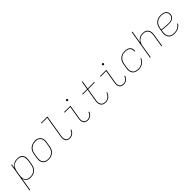

<svg xmlns="http://www.w3.org/2000/svg" viewBox="430 -2535 4540 4540"><g transform="rotate(-45 2700.0 -265.0)"><path d="M9 205 130 -530H151L134 -425Q149 -452 171.5 -474.5Q194 -497 221 -512Q248 -527 277.5 -532.5Q307 -538 336 -538Q365 -538 393 -531.5Q421 -525 443.5 -510Q466 -495 481 -471.5Q496 -448 503 -421Q510 -394 509 -365Q508 -336 503 -307L485 -197Q481 -169 471.5 -142Q462 -115 445.5 -90.5Q429 -66 406.5 -46Q384 -26 357.5 -14Q331 -2 303 3Q275 8 247 8Q217 8 188 1Q159 -6 137 -23.5Q115 -41 102 -66.5Q89 -92 84 -120L30 205ZM247 -11Q273 -11 298.5 -15.5Q324 -20 348 -31.5Q372 -43 393 -61Q414 -79 429 -102Q444 -125 452.5 -149.5Q461 -174 465 -200L483 -310Q487 -336 487.5 -362.5Q488 -389 482 -413.5Q476 -438 462.5 -459Q449 -480 428 -494Q407 -508 381.5 -513.5Q356 -519 330 -519Q305 -519 280 -514.5Q255 -510 231 -498.5Q207 -487 187 -468.5Q167 -450 153 -427.5Q139 -405 131 -380.5Q123 -356 118 -331L100 -221Q96 -195 95 -169Q94 -143 99.5 -118.5Q105 -94 118 -72.5Q131 -51 151 -36.5Q171 -22 195.5 -16.5Q220 -11 247 -11Z M846 8Q816 8 787.5 2Q759 -4 735.5 -19Q712 -34 696.5 -57Q681 -80 673.5 -107.5Q666 -135 666.5 -164.5Q667 -194 672 -223L690 -333Q694 -361 703.5 -388Q713 -415 729.5 -440Q746 -465 769 -484.5Q792 -504 818.5 -516Q845 -528 873.5 -534.5Q902 -541 929 -541Q958 -541 986.5 -533.5Q1015 -526 1038.5 -511.5Q1062 -497 1078 -473.5Q1094 -450 1101.5 -423Q1109 -396 1108.5 -366Q1108 -336 1103 -307L1085 -197Q1081 -169 1071.5 -141.5Q1062 -114 1045.5 -89.5Q1029 -65 1006 -45.5Q983 -26 956.5 -13.5Q930 -1 901.5 3.5Q873 8 846 8ZM846 -11Q871 -11 897 -15.5Q923 -20 947.5 -31.5Q972 -43 993 -61Q1014 -79 1029 -101.5Q1044 -124 1052.5 -149Q1061 -174 1065 -200L1083 -310Q1087 -336 1087.5 -363Q1088 -390 1082 -415Q1076 -440 1061.5 -461Q1047 -482 1026 -495Q1005 -508 979 -513.5Q953 -519 927 -519Q901 -519 875.5 -514.5Q850 -510 826 -498Q802 -486 781.5 -468Q761 -450 746 -427.5Q731 -405 722.5 -380.5Q714 -356 710 -330L692 -220Q688 -194 687.5 -167.5Q687 -141 693 -116Q699 -91 713 -70.5Q727 -50 747.5 -36Q768 -22 794 -16.5Q820 -11 846 -11Z M1559 8Q1536 8 1514 2.5Q1492 -3 1474.5 -15.5Q1457 -28 1446 -47Q1435 -66 1430 -87.5Q1425 -109 1426 -132.5Q1427 -156 1431 -179L1520 -716H1332V-735H1544L1451 -176Q1448 -156 1447 -135.5Q1446 -115 1450 -96.5Q1454 -78 1463 -61Q1472 -44 1486.5 -32.5Q1501 -21 1520 -16Q1539 -11 1559 -11Q1583 -11 1607 -18.5Q1631 -26 1651 -42.5Q1671 -59 1685 -80.5Q1699 -102 1707 -125L1726 -119Q1717 -92 1701 -68Q1685 -44 1662.5 -26Q1640 -8 1613 0Q1586 8 1559 8Z M2159 8Q2136 8 2114 2.5Q2092 -3 2074.5 -15.5Q2057 -28 2046 -47Q2035 -66 2030 -87.5Q2025 -109 2026 -132.5Q2027 -156 2031 -179L2086 -511H1898V-530H2110L2051 -176Q2048 -156 2047 -135.5Q2046 -115 2050 -96.5Q2054 -78 2063 -61Q2072 -44 2086.5 -32.5Q2101 -21 2120 -16Q2139 -11 2159 -11Q2183 -11 2207 -18.5Q2231 -26 2251 -42.5Q2271 -59 2285 -80.5Q2299 -102 2307 -125L2326 -119Q2317 -92 2301 -68Q2285 -44 2262.5 -26Q2240 -8 2213 0Q2186 8 2159 8ZM2149 -654Q2143 -654 2137 -656Q2131 -658 2127.5 -663Q2124 -668 2123 -674Q2122 -680 2123 -686Q2124 -691 2126.5 -695Q2129 -699 2132.5 -701.5Q2136 -704 2140.5 -705.5Q2145 -707 2149 -707Q2156 -707 2161.5 -704.5Q2167 -702 2170.5 -697Q2174 -692 2175 -686Q2176 -680 2175 -674Q2175 -669 2172.5 -665Q2170 -661 2166 -658.5Q2162 -656 2158 -655Q2154 -654 2149 -654Z M2757 8Q2731 8 2706 2Q2681 -4 2661.5 -18Q2642 -32 2629.5 -53Q2617 -74 2611.5 -98Q2606 -122 2606.5 -148.5Q2607 -175 2611 -200L2663 -511H2503V-530H2666L2700 -735H2721L2687 -530H2905V-511H2684L2632 -197Q2628 -175 2627 -151.5Q2626 -128 2630.5 -107Q2635 -86 2646 -67Q2657 -48 2674 -35Q2691 -22 2712.5 -16.5Q2734 -11 2757 -11Q2785 -11 2814 -20Q2843 -29 2866.5 -49Q2890 -69 2906 -95Q2922 -121 2931 -149L2951 -143Q2940 -112 2922.5 -83Q2905 -54 2878.5 -33Q2852 -12 2820 -2Q2788 8 2757 8Z M3359 8Q3336 8 3314 2.5Q3292 -3 3274.5 -15.5Q3257 -28 3246 -47Q3235 -66 3230 -87.5Q3225 -109 3226 -132.5Q3227 -156 3231 -179L3286 -511H3098V-530H3310L3251 -176Q3248 -156 3247 -135.5Q3246 -115 3250 -96.5Q3254 -78 3263 -61Q3272 -44 3286.5 -32.5Q3301 -21 3320 -16Q3339 -11 3359 -11Q3383 -11 3407 -18.5Q3431 -26 3451 -42.5Q3471 -59 3485 -80.5Q3499 -102 3507 -125L3526 -119Q3517 -92 3501 -68Q3485 -44 3462.5 -26Q3440 -8 3413 0Q3386 8 3359 8ZM3349 -654Q3343 -654 3337 -656Q3331 -658 3327.5 -663Q3324 -668 3323 -674Q3322 -680 3323 -686Q3324 -691 3326.5 -695Q3329 -699 3332.5 -701.5Q3336 -704 3340.5 -705.5Q3345 -707 3349 -707Q3356 -707 3361.5 -704.5Q3367 -702 3370.5 -697Q3374 -692 3375 -686Q3376 -680 3375 -674Q3375 -669 3372.5 -665Q3370 -661 3366 -658.5Q3362 -656 3358 -655Q3354 -654 3349 -654Z M3857 8Q3835 8 3812.5 5Q3790 2 3769.5 -5.5Q3749 -13 3731.5 -25.5Q3714 -38 3701 -54.5Q3688 -71 3680 -91Q3672 -111 3668.5 -133Q3665 -155 3666.5 -178Q3668 -201 3672 -223L3690 -333Q3694 -361 3703.5 -388Q3713 -415 3729 -439.5Q3745 -464 3767.5 -483.5Q3790 -503 3816.5 -515.5Q3843 -528 3871 -533Q3899 -538 3926 -538Q3952 -538 3976.5 -534.5Q4001 -531 4023.5 -522Q4046 -513 4064 -498Q4082 -483 4093 -462Q4104 -441 4107.5 -416Q4111 -391 4107 -366Q4107 -365 4107 -364Q4107 -363 4107 -362H4086Q4086 -363 4086 -364Q4086 -365 4087 -366Q4090 -388 4087 -410Q4084 -432 4074.5 -450.5Q4065 -469 4049 -483Q4033 -497 4013 -505Q3993 -513 3971 -516Q3949 -519 3926 -519Q3901 -519 3875.5 -514.5Q3850 -510 3826 -498.5Q3802 -487 3781.5 -468.5Q3761 -450 3746 -427.5Q3731 -405 3723 -380.5Q3715 -356 3710 -330L3692 -220Q3688 -193 3687.5 -165.5Q3687 -138 3694.5 -113.5Q3702 -89 3717.5 -68Q3733 -47 3755 -34Q3777 -21 3803.5 -16Q3830 -11 3857 -11Q3890 -11 3922.5 -18.5Q3955 -26 3984.5 -44.5Q4014 -63 4036 -90.5Q4058 -118 4071 -150L4090 -143Q4076 -109 4052 -79Q4028 -49 3996 -29Q3964 -9 3928 -0.5Q3892 8 3857 8Z M4243 0 4364 -735H4385L4334 -426Q4349 -453 4370.5 -475Q4392 -497 4418 -512Q4444 -527 4473 -532.5Q4502 -538 4530 -538Q4559 -538 4587 -531.5Q4615 -525 4637 -509.5Q4659 -494 4674 -471Q4689 -448 4695.5 -421Q4702 -394 4701 -365Q4700 -336 4695 -307L4645 0H4624L4675 -310Q4679 -336 4680 -362Q4681 -388 4675.5 -412.5Q4670 -437 4657 -458Q4644 -479 4624.5 -493Q4605 -507 4580 -513Q4555 -519 4529 -519Q4505 -519 4479.5 -514.5Q4454 -510 4430.5 -498Q4407 -486 4387 -468Q4367 -450 4353 -427.5Q4339 -405 4331 -380.5Q4323 -356 4318 -331L4264 0Z M5064 8Q5041 8 5018 5Q4995 2 4974.5 -5Q4954 -12 4935.5 -24Q4917 -36 4903.5 -52.5Q4890 -69 4881.5 -89.5Q4873 -110 4869 -132Q4865 -154 4866.5 -177Q4868 -200 4872 -223L4890 -333Q4895 -361 4904.5 -388.5Q4914 -416 4930.5 -441Q4947 -466 4970.5 -485.5Q4994 -505 5021 -517.5Q5048 -530 5076.5 -534Q5105 -538 5133 -538Q5158 -538 5182.5 -534.5Q5207 -531 5228.5 -522.5Q5250 -514 5268.5 -500Q5287 -486 5298.5 -465.5Q5310 -445 5314.5 -421Q5319 -397 5315 -373Q5312 -354 5303 -335Q5294 -316 5279.5 -301Q5265 -286 5247 -275.5Q5229 -265 5210 -259.5Q5191 -254 5171 -251.5Q5151 -249 5132 -249Q5102 -249 5073 -251.5Q5044 -254 5015 -255Q4986 -256 4957 -259Q4928 -262 4900 -269L4892 -220Q4888 -193 4888 -165Q4888 -137 4896 -112Q4904 -87 4920.5 -66.5Q4937 -46 4959.5 -33.5Q4982 -21 5009 -16Q5036 -11 5064 -11Q5092 -11 5121 -16Q5150 -21 5177 -34.5Q5204 -48 5227 -69.5Q5250 -91 5266 -117L5284 -108Q5267 -80 5242 -56.5Q5217 -33 5187.5 -18.5Q5158 -4 5126.5 2Q5095 8 5064 8ZM5135 -267Q5152 -267 5169 -269Q5186 -271 5203 -276.5Q5220 -282 5235.5 -291Q5251 -300 5263.5 -313.5Q5276 -327 5284 -343Q5292 -359 5295 -376Q5298 -397 5294 -418Q5290 -439 5279.5 -456.5Q5269 -474 5252.5 -486.5Q5236 -499 5217 -506Q5198 -513 5176.5 -516Q5155 -519 5133 -519Q5108 -519 5081.5 -515Q5055 -511 5030 -500Q5005 -489 4984 -470.5Q4963 -452 4947.5 -429.5Q4932 -407 4923.5 -381.5Q4915 -356 4910 -330L4903 -288Q4931 -280 4960 -277Q4989 -274 5018 -273.5Q5047 -273 5076 -270Q5105 -267 5135 -267Z"/></g></svg>

Font: Iosevka Curly Thin Extended
Style: Italic
Weight: 100
Width: 7
Italic angle: -9°
Monospace: yes
Designer: Belleve Invis
Foundry: Belleve Invis
Version: Version 11.1.0; ttfautohint (v1.8.3)